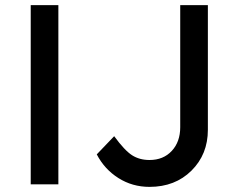

<svg xmlns="http://www.w3.org/2000/svg" viewBox="-20 -720 930 750"><path d="M100 0V-700H154H208V0ZM358 -117 426 -188Q467 -132 496 -113.5Q525 -95 564 -95Q618 -95 651 -130.5Q684 -166 684 -223V-700H792V-213Q792 -117 728 -53.5Q664 10 564 10Q497 10 442.5 -24.5Q388 -59 358 -117Z"/></svg>

Font: Easer Grotesk
Style: Regular
Weight: 400
Designer: Boardeaser, Bonnie Shaver-Troup, Thomas Jockin
Foundry: Lexend
Version: Version 1.008;Glyphs 3.1.2 (3151)